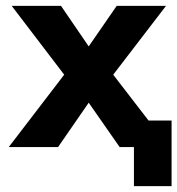

<svg xmlns="http://www.w3.org/2000/svg" viewBox="-20 -504 608 658"><path d="M439 134H568V-91H489L368 -248L549 -484H380L284 -345L189 -484H20L200 -248L10 0H179L284 -152L390 0H439Z"/></svg>

Font: Play
Style: Bold
Weight: 700
Designer: Jonas Hecksher
Foundry: Jonas Hecksher, Playtypeª, e-types AS
Version: Version 1.002